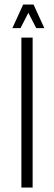

<svg xmlns="http://www.w3.org/2000/svg" viewBox="-20 -833 240 853"><path d="M75 -666H125V0H75ZM87 -813H129L177 -708H141ZM83 -813H125L71 -708H35Z"/></svg>

Font: Khand Variable Light
Style: Regular
Weight: 300
Designer: Satya Rajpurohit
Foundry: Indian Type Foundry
Version: Version 3.000